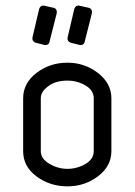

<svg xmlns="http://www.w3.org/2000/svg" viewBox="-20 -660 478 680"><path d="M219.7 -528.3 242.7 -626.5Q248 -644 263.7 -639.2L292.5 -632.8Q308.1 -629.9 305.2 -612.3L280.3 -513.7Q277.3 -498 261.2 -501L232.4 -508.3Q216.8 -512.7 219.7 -528.3ZM95.2 -528.3 118.2 -626.5Q123.5 -644 139.2 -639.2L168 -632.8Q183.6 -629.9 180.7 -612.3L155.8 -513.7Q152.8 -498 136.7 -501L107.9 -508.3Q92.3 -512.7 95.2 -528.3ZM312 -124.5V-312Q312 -339.8 283 -357.2Q253.9 -374.5 218.8 -374.5Q175.3 -374.5 149.4 -353.5Q124.5 -335 124.5 -312V-124.5Q124.5 -97.7 155 -79.8Q185.5 -62 218.8 -62Q252.9 -62 282.5 -79.3Q312 -96.7 312 -124.5ZM374.5 -312V-124.5Q374.5 -71.8 327.4 -35.9Q280.3 0 218.8 0Q156.7 0 109.4 -35.2Q62 -70.3 62 -124.5V-312Q62 -365.7 109.4 -401.9Q156.7 -438 218.8 -438Q279.8 -438 327.1 -401.4Q374.5 -364.7 374.5 -312Z"/></svg>

Font: GOSTRUS
Style: type_B
Weight: 400
Designer: Юрий и Татьяна Кривогуз
Version: Version 02.00